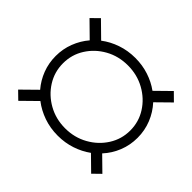

<svg xmlns="http://www.w3.org/2000/svg" viewBox="-145 -810 1015 1015"><g transform="rotate(-45 362.0 -302.5)"><path d="M70.8 -296.9Q70.8 -353 88.1 -402.6Q105.5 -452.1 135.7 -491.2L53.7 -574.7L95.2 -617.2L176.8 -534.2Q214.4 -566.4 261.5 -584.5Q308.6 -602.5 361.3 -602.5Q414.1 -602.5 461.7 -584.2Q509.3 -565.9 546.9 -533.7L629.4 -617.7L671.9 -574.7L588.4 -489.7Q618.2 -450.7 635 -401.6Q651.9 -352.5 651.9 -296.9Q651.9 -243.7 636.2 -196Q620.6 -148.4 592.8 -110.4L671.9 -29.8L629.4 13.2L552.7 -64.9Q514.6 -29.8 465.6 -10Q416.5 9.8 361.3 9.8Q306.6 9.8 257.8 -9.8Q209 -29.3 170.9 -64.5L95.2 12.7L53.7 -29.8L130.9 -108.4Q102.5 -147.5 86.7 -195.3Q70.8 -243.2 70.8 -296.9ZM126 -296.9Q126 -227.5 158 -170.2Q189.9 -112.8 243.4 -78.9Q296.9 -44.9 361.3 -44.9Q426.3 -44.9 479.5 -78.9Q532.7 -112.8 564.5 -170.2Q596.2 -227.5 596.2 -296.9Q596.2 -366.7 564.5 -423.6Q532.7 -480.5 479.5 -514.2Q426.3 -547.9 361.3 -547.9Q296.9 -547.9 243.4 -514.2Q189.9 -480.5 158 -423.6Q126 -366.7 126 -296.9Z"/></g></svg>

Font: Vazirmatn UI FD ExtraLight
Style: Regular
Weight: 200
Designer: Saber Rastikerdar
Foundry: Saber Rastikerdar
Version: Version 33.003